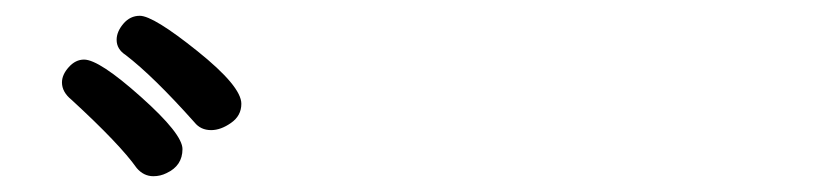

<svg xmlns="http://www.w3.org/2000/svg" viewBox="-20 -829 1040 242"><path d="M173.3 -606.9Q161.1 -606.9 152.3 -617.2Q131.3 -647 70.3 -703.1Q58.1 -712.9 58.1 -725.1Q58.1 -734.9 66.7 -744.4Q75.2 -753.9 85.9 -753.9Q105 -753.9 157.5 -707Q210 -660.2 210 -641.1Q210 -620.1 189.9 -610.8Q182.1 -606.9 173.3 -606.9ZM246.1 -665Q232.9 -665 225.1 -674.8Q173.3 -732.9 138.2 -759.8Q127 -767.1 127 -778.8Q127 -789.1 135.5 -799.1Q144 -809.1 156.2 -809.1Q173.3 -809.1 228.8 -764.6Q284.2 -720.2 284.2 -698.2Q284.2 -683.1 271.2 -674.1Q258.3 -665 246.1 -665Z"/></svg>

Font: LXGW WenKai GB Screen
Style: Regular
Weight: 400
Designer: LXGW / Fontworks Inc.
Foundry: LXGW / Fontworks Inc.
Version: Version 1.321;February 19, 2024;FontCreator 14.0.0.2901 64-b